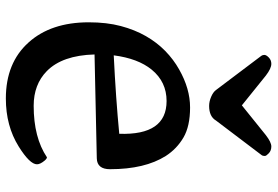

<svg xmlns="http://www.w3.org/2000/svg" viewBox="-160 -742 911 630"><g transform="rotate(90 295.0 -426.5)"><path d="M52.7 0ZM52.7 -262.7Q52.7 -321.8 64.9 -367.7Q77.1 -413.6 97.9 -450Q118.7 -486.3 146.7 -513.7Q174.8 -541 207 -559.1Q270.5 -595.2 332 -595.2Q393.6 -595.2 430.7 -573.5Q467.8 -551.8 491.2 -515.6Q534.7 -446.8 534.7 -332.5Q534.7 -290 499 -289.1L158.2 -281.7Q161.1 -175.8 212.9 -125Q256.8 -82 326.7 -82Q430.7 -82 495.6 -125.5Q500 -125.5 506.3 -118.2Q518.6 -103.5 518.6 -92.8Q518.6 -69.3 460 -32.7Q392.6 9.3 302.7 9.3Q185.5 9.3 118.7 -65.4Q52.7 -138.7 52.7 -262.7ZM161.1 -344.7Q301.8 -351.6 418.5 -362.8Q423.8 -518.1 311 -518.1Q248 -518.1 208 -469.2Q171.4 -424.3 161.1 -344.7ZM162.6 -829.1Q159.7 -833 159.7 -839.1Q159.7 -845.2 168.2 -853.5Q176.8 -861.8 189 -861.8Q204.1 -861.8 227.5 -843.8L325.2 -765.1L422.9 -843.8Q446.3 -861.8 460 -861.8Q473.6 -861.8 482.4 -853.5Q491.2 -845.2 491.2 -840.8Q491.2 -832.5 487.8 -829.1L375 -680.2Q361.8 -657.7 327.1 -657.7Q312.5 -657.7 297.1 -664.3Q281.7 -670.9 274.9 -680.2Z"/></g></svg>

Font: Quando
Style: Regular
Weight: 400
Version: Version 1.002